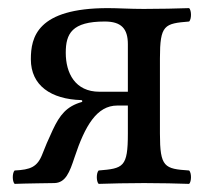

<svg xmlns="http://www.w3.org/2000/svg" viewBox="-20 -451 521 473"><path d="M142 -321C142 -368 157 -398 238 -398C279 -398 295 -380.3 295 -342V-225H225C165 -225 142 -271 142 -321ZM114 0C141.7 -0.8 151.5 -26.6 163.5 -63C189.5 -141.5 218.6 -191 269 -191H295V-122C295 -39 284 -36 223 -31C217 -25 217 -4 223 2C256 1 291.3 0 335 0C378.3 0 414 1 446 2C452 -4 452 -25 446 -31C385 -35 374 -39 374 -122V-307C374 -390 385 -393 446 -398C452 -404 452 -425 446 -431C412 -430 377.7 -429 334 -429C299.7 -429 270.7 -431 246 -431C71 -431 56 -359 56 -305C56 -240.3 105.6 -206.6 180.3 -204.4C183.2 -204.2 183.3 -200.5 181.7 -199.8C143.7 -189 127.2 -167.5 110 -131C99 -107.7 89.8 -85.8 85 -73C72.3 -39 55 -33 16 -31C10 -25 10 -4 16 2C36 1 114 0 114 0Z"/></svg>

Font: Libertinus Math
Style: Regular
Weight: 400
Designer: Philipp H. Poll
Foundry: Khaled Hosny
Version: Version 6.2